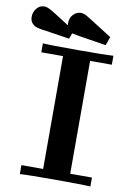

<svg xmlns="http://www.w3.org/2000/svg" viewBox="-143 -934 675 992"><g transform="rotate(10 194.0 -437.5)"><path d="M-48 -812Q-48 -835 -32.5 -855Q-17 -875 8 -875Q12 -875 15 -874.5Q18 -874 22.5 -872.5Q27 -871 30.5 -869.5Q34 -868 41 -864.5Q48 -861 53.5 -857.5Q59 -854 69.5 -847.5Q80 -841 89 -835Q98 -829 114 -819Q130 -809 144 -800Q144 -802 143.5 -805Q143 -808 143 -810Q143 -840 160 -857Q177 -874 197 -875H198Q213 -875 226.5 -868Q240 -861 304 -820Q344 -795 370 -778L354 -733Q332 -737 268.5 -746.5Q205 -756 173 -763L162 -733Q119 -739 33 -753Q31 -753 21 -754.5Q11 -756 6 -757Q1 -758 -9 -760.5Q-19 -763 -24.5 -767Q-30 -771 -36 -777Q-42 -783 -45 -792Q-48 -801 -48 -812ZM33 0V-47H147V-639H33V-686Q74 -683 218 -683Q362 -683 403 -686V-639H289V-47H403V0Q362 -3 218 -3Q74 -3 33 0Z"/></g></svg>

Font: CMU Serif
Style: Bold
Weight: 700
Version: Version 0.7.0